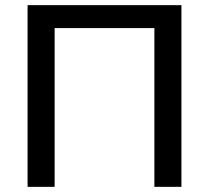

<svg xmlns="http://www.w3.org/2000/svg" viewBox="-20 -725 811 745"><path d="M87 0V-705H684V0H579V-616H192V0Z"/></svg>

Font: Nunito Sans 11pt SemiBold
Style: Regular
Weight: 600
Version: Version 3.101;gftools[0.9.27]